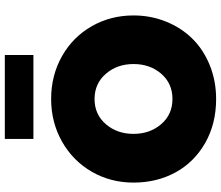

<svg xmlns="http://www.w3.org/2000/svg" viewBox="-80 -824 916 796"><g transform="rotate(-90 378.0 -426.0)"><path d="M200 -745.5V-864H548V-745.5ZM19 -330.5Q19 -425.5 64.2 -503.8Q109.5 -582 189.2 -627Q269 -672 365.5 -672Q463.5 -672 543 -627Q622.5 -582 667.2 -503.8Q712 -425.5 712 -330.5Q712 -259 686.5 -195.8Q661 -132.5 616 -86.8Q571 -41 506 -14.5Q441 12 365.5 12Q262.5 12 183 -33.5Q103.5 -79 61.2 -156.5Q19 -234 19 -330.5ZM365.5 -169Q430 -169 470.2 -215.5Q510.5 -262 510.5 -330.5Q510.5 -398.5 470 -445.2Q429.5 -492 365.5 -492Q301.5 -492 261.2 -445.2Q221 -398.5 221 -330.5Q221 -262.5 261.2 -215.8Q301.5 -169 365.5 -169Z"/></g></svg>

Font: League Spartan Black
Style: Regular
Weight: 900
Foundry: The League of Moveable Type
Version: Version 2.002